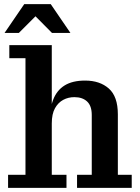

<svg xmlns="http://www.w3.org/2000/svg" viewBox="-20 -907 677 927"><path d="M19 0V-63H103V-626H25V-689H230V-63H301V0ZM352 0V-63H423V-352Q423 -396 400.5 -417Q378 -438 339 -438Q310 -438 285.5 -425Q261 -412 245.5 -384.5Q230 -357 230 -311L219 -310Q219 -379 236.5 -425Q254 -471 292 -494.5Q330 -518 391 -518Q462 -518 505.5 -479.5Q549 -441 549 -355V-63H616V0ZM2 -748 97 -887H225L320 -748H231L124 -856H179L71 -748Z"/></svg>

Font: Montagu Slab 120pt Medium
Style: Regular
Weight: 500
Designer: Florian Karsten
Foundry: Florian Karsten
Version: Version 1.000